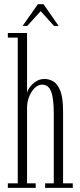

<svg xmlns="http://www.w3.org/2000/svg" viewBox="-20 -910 388 930"><path d="M18 0V-22H66V-728H18V-750H111V-459Q112.5 -471 123.8 -487Q135 -503 153.5 -515.2Q172 -527.5 196 -527.5Q217.5 -527.5 238 -515.8Q258.5 -504 272 -470.5Q285.5 -437 285.5 -371.5V-22H332.5V0H198.5V-22H240.5V-359.5Q240.5 -434 227.5 -467Q214.5 -500 184.5 -500Q164.5 -500 148 -483.8Q131.5 -467.5 121.5 -442.5Q111.5 -417.5 111 -391.5V-22H153V0ZM89.5 -784.5 163.5 -889.5H191L264 -784.5H241.5L177 -856L112 -784.5Z"/></svg>

Font: Imbue 50pt ExtraLight
Style: Regular
Weight: 200
Designer: Tyler Finck
Foundry: Etcetera Type Company
Version: Version 1.102; ttfautohint (v1.8.3)